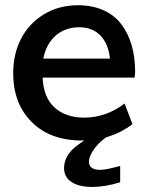

<svg xmlns="http://www.w3.org/2000/svg" viewBox="-20 -534 620 745"><path d="M337.9 191.4C370.6 191.4 406.7 185.5 446.3 173.3V109.9C409.2 120.1 383.3 125 368.7 125C339.8 125 325.2 114.7 325.2 94.2C325.2 79.1 332.5 61.5 347.2 41.5C362.3 21.5 380.9 4.9 402.8 -8.3L343.8 -9.3C316.4 4.4 297.9 15.6 271 37.1C244.1 59.1 228.5 87.4 228.5 118.7C228.5 167 272.9 191.4 337.9 191.4ZM147.9 -306.6C163.1 -382.8 214.4 -428.2 288.1 -428.2C354 -428.2 398.4 -385.3 406.7 -306.6ZM297.9 11.2C372.6 11.2 438 -9.8 494.1 -52.2L463.4 -132.3C415.5 -95.7 363.3 -77.6 306.2 -77.6C258.8 -77.6 220.7 -90.8 191.9 -116.7C163.1 -142.6 147.5 -181.6 145.5 -232.9H502C503.4 -241.2 504.4 -248.5 504.4 -255.4C504.4 -329.6 486.8 -391.6 451.7 -438.5C417 -485.8 357.9 -513.7 283.2 -513.7C232.4 -513.7 187.5 -501.5 148.9 -477.5C110.4 -453.6 81.1 -421.9 61 -382.3C41 -342.8 31.2 -298.3 31.2 -250C31.2 -171.4 55.2 -108.4 103 -60.5C150.9 -12.7 215.8 11.2 297.9 11.2Z"/></svg>

Font: Ride SemiBold
Style: Regular
Weight: 600
Version: Version 3.000